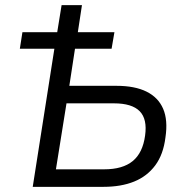

<svg xmlns="http://www.w3.org/2000/svg" viewBox="-20 -725 721 745"><path d="M107 0 191 -536H57L67 -600H202L219 -705H298L282 -600H424L413 -536H271L249 -392H432Q503 -392 548.5 -369.5Q594 -347 613 -303Q632 -259 622 -192Q614 -126 582.5 -83.5Q551 -41 500.5 -20.5Q450 0 381 0ZM197 -68H384Q456 -68 495 -100Q534 -132 543 -199Q552 -263 522 -293.5Q492 -324 422 -324H238Z"/></svg>

Font: Nunito Sans 10pt SemiCondensed
Style: Italic
Weight: 400
Width: 4
Italic angle: -9°
Designer: Vernon Adams
Foundry: Vernon Adams
Version: Version 3.101;gftools[0.9.27]